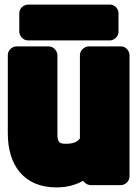

<svg xmlns="http://www.w3.org/2000/svg" viewBox="-20 -768 599 836"><path d="M267 -142C238 -142 230 -148 230 -186V-528C230 -544 215 -566 192 -566H51C35 -566 14 -551 14 -528V-187C14 -51 82 48 226 48C271 48 308 38 342 19C347 28 361 38 375 38H507C523 38 544 23 544 0V-528C544 -544 530 -566 507 -566H366C350 -566 328 -551 328 -528V-165C318 -152 302 -142 267 -142ZM459 -592C475 -592 496 -607 496 -630V-711C496 -727 482 -748 459 -748H102C86 -748 64 -734 64 -711V-630C64 -614 79 -592 102 -592Z"/></svg>

Font: Asimov Print
Style: E
Weight: 500
Designer: Google
Version: Version 2.000980; 2014